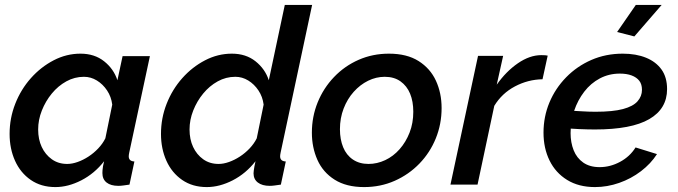

<svg xmlns="http://www.w3.org/2000/svg" viewBox="-20 -750 2753 780"><path d="M205 10Q147 10 105 -19Q63 -48 41 -97Q19 -146 19 -206Q19 -270 42 -328.5Q65 -387 105.5 -432.5Q146 -478 198 -505Q250 -532 307 -532Q364 -532 403 -501Q442 -470 457 -424L478 -522H589L505 -130Q504 -125 503.5 -121.5Q503 -118 503 -115Q503 -95 526 -94L506 0Q492 2 481 3.5Q470 5 461 5Q430 5 413 -8.5Q396 -22 396 -47Q396 -52 396.5 -59Q397 -66 398.5 -75Q400 -84 403 -95Q364 -45 310.5 -17.5Q257 10 205 10ZM253 -84Q273 -84 295.5 -92Q318 -100 339.5 -114Q361 -128 379 -147Q397 -166 408 -188L436 -325Q432 -357 415 -382.5Q398 -408 373.5 -423Q349 -438 321 -438Q283 -438 249.5 -419.5Q216 -401 190.5 -370Q165 -339 150 -301Q135 -263 135 -224Q135 -184 149.5 -153Q164 -122 190.5 -103Q217 -84 253 -84Z M820 10Q762 10 720 -19Q678 -48 656 -97Q634 -146 634 -206Q634 -270 657 -328.5Q680 -387 720.5 -432.5Q761 -478 813 -505Q865 -532 922 -532Q979 -532 1018 -501Q1057 -470 1072 -424L1137 -730H1248L1120 -130Q1119 -125 1118.5 -121.5Q1118 -118 1118 -115Q1118 -95 1141 -94L1121 0Q1107 2 1096 3.5Q1085 5 1076 5Q1045 5 1027.5 -8.5Q1010 -22 1010 -46Q1010 -51 1011 -57.5Q1012 -64 1013.5 -73.5Q1015 -83 1018 -95Q979 -45 925.5 -17.5Q872 10 820 10ZM868 -84Q888 -84 910.5 -92Q933 -100 954.5 -114Q976 -128 994 -147Q1012 -166 1023 -188L1051 -325Q1047 -357 1030 -382.5Q1013 -408 988.5 -423Q964 -438 936 -438Q898 -438 864.5 -419.5Q831 -401 805.5 -370Q780 -339 765 -301Q750 -263 750 -224Q750 -184 764.5 -153Q779 -122 805.5 -103Q832 -84 868 -84Z M1459 10Q1387 10 1339.5 -20Q1292 -50 1269.5 -100.5Q1247 -151 1247 -211Q1247 -276 1270.5 -334Q1294 -392 1337 -437Q1380 -482 1437 -507Q1494 -532 1560 -532Q1633 -532 1680.5 -502Q1728 -472 1751 -422Q1774 -372 1774 -311Q1774 -246 1750.5 -188Q1727 -130 1684 -85.5Q1641 -41 1583.5 -15.5Q1526 10 1459 10ZM1477 -84Q1512 -84 1545 -99.5Q1578 -115 1603.5 -144Q1629 -173 1644 -211.5Q1659 -250 1659 -296Q1659 -338 1646 -369.5Q1633 -401 1607 -419.5Q1581 -438 1543 -438Q1508 -438 1475.5 -422Q1443 -406 1417 -377Q1391 -348 1376 -309Q1361 -270 1361 -225Q1361 -184 1374 -152Q1387 -120 1413.5 -102Q1440 -84 1477 -84Z M1922 -523H2024L1998 -406Q2036 -460 2084 -493Q2132 -526 2179 -526Q2189 -526 2195 -525.5Q2201 -525 2205 -524L2184 -428Q2125 -427 2072 -399Q2019 -371 1988 -320L1920 0H1810Z M2397 10Q2331 10 2284 -19Q2237 -48 2212.5 -98Q2188 -148 2188 -211Q2188 -276 2212 -333.5Q2236 -391 2280 -436Q2324 -481 2382.5 -506.5Q2441 -532 2510 -532Q2564 -532 2604.5 -515.5Q2645 -499 2667.5 -467.5Q2690 -436 2690 -388Q2690 -308 2617.5 -266Q2545 -224 2397 -224Q2369 -224 2334 -225.5Q2299 -227 2255 -231L2270 -302Q2310 -300 2341 -298Q2372 -296 2399 -296Q2470 -296 2511 -307Q2552 -318 2570 -338.5Q2588 -359 2588 -385Q2588 -408 2577 -422Q2566 -436 2546 -443.5Q2526 -451 2498 -451Q2454 -451 2417 -431.5Q2380 -412 2353.5 -377.5Q2327 -343 2312.5 -300Q2298 -257 2298 -209Q2298 -171 2310.5 -139.5Q2323 -108 2349.5 -89.5Q2376 -71 2416 -71Q2459 -71 2499 -92.5Q2539 -114 2562 -151L2649 -124Q2624 -85 2584 -54.5Q2544 -24 2495.5 -7Q2447 10 2397 10ZM2557 -602 2487 -620 2563 -730H2668Z"/></svg>

Font: Raleway Thin SemiBold
Style: Italic
Weight: 600
Italic angle: -12°
Version: Version 4.026